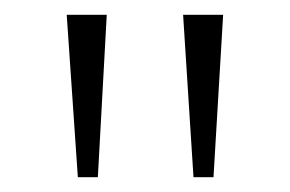

<svg xmlns="http://www.w3.org/2000/svg" viewBox="-20 -819 391 259"><path d="M227 -799 241 -580H268L281 -799ZM70 -799 85 -580H112L124 -799Z"/></svg>

Font: Noto Serif Sinhala ExtraLight
Style: Regular
Weight: 200
Designer: Jelle Bosma - Monotype Design Team
Foundry: Monotype Imaging Inc.
Version: Version 2.007